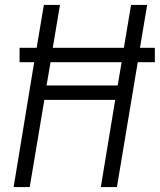

<svg xmlns="http://www.w3.org/2000/svg" viewBox="-20 -755 645 775"><path d="M35 0 118 -504H59V-562H128L157 -735H222L193 -562H480L509 -735H574L545 -562H605V-504H536L452 0H387L445 -352H159L100 0ZM455 -410 471 -504H184L168 -410Z"/></svg>

Font: Iosevka Curly Light Extended
Style: Italic
Weight: 300
Width: 7
Italic angle: -9°
Monospace: yes
Designer: Belleve Invis
Foundry: Belleve Invis
Version: Version 11.1.0; ttfautohint (v1.8.3)